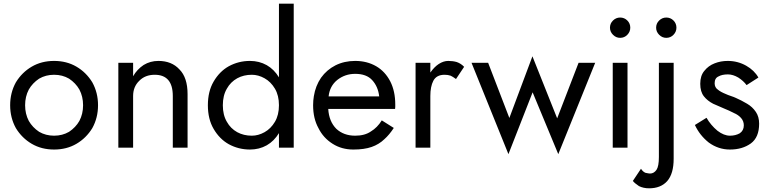

<svg xmlns="http://www.w3.org/2000/svg" viewBox="-20 -800 4162 1040"><path d="M66 -354Q99 -408 152 -439Q205 -470 273 -470Q341 -470 394 -439Q447 -408 480 -354Q511 -298 511 -230Q511 -162 480 -106Q447 -52 394 -21Q341 10 273 10Q205 10 152 -21Q99 -52 66 -106Q35 -162 35 -230Q35 -298 66 -354ZM136 -145Q156 -110 192 -86Q228 -65 273 -65Q318 -65 354 -86Q390 -110 410 -145Q430 -183 430 -230Q430 -277 410 -315Q390 -350 354 -374Q318 -395 273 -395Q228 -395 192 -374Q156 -350 136 -315Q116 -277 116 -230Q116 -183 136 -145Z M916 -280Q916 -395 818 -395Q766 -395 734 -362Q701 -330 701 -280V0H621V-460H701V-387Q722 -424 758 -448Q794 -470 838 -470Q910 -470 952 -424Q996 -380 996 -290V0H916Z M1137 -358Q1169 -413 1219 -441Q1272 -470 1334 -470Q1384 -470 1425 -447Q1465 -424 1491 -381V-780H1571V0H1491V-79Q1465 -36 1425 -13Q1384 10 1334 10Q1272 10 1219 -19Q1169 -47 1137 -102Q1106 -155 1106 -230Q1106 -305 1137 -358ZM1209 -140Q1229 -104 1265 -84Q1300 -65 1344 -65Q1379 -65 1413 -84Q1447 -103 1469 -140Q1491 -177 1491 -230Q1491 -283 1469 -320Q1447 -357 1413 -376Q1379 -395 1344 -395Q1300 -395 1265 -376Q1229 -356 1209 -320Q1187 -283 1187 -230Q1187 -177 1209 -140Z M2034 -278Q2028 -331 1996 -366Q1965 -400 1904 -400Q1849 -400 1807 -367Q1766 -334 1760 -278ZM1758 -210Q1762 -142 1802 -102Q1842 -65 1904 -65Q1956 -65 1989 -88Q2024 -109 2048 -148L2113 -107Q2089 -70 2062 -46Q2033 -18 1993 -4Q1953 10 1894 10Q1831 10 1782 -21Q1731 -53 1705 -106Q1676 -158 1676 -230Q1676 -247 1677 -255L1680 -279Q1689 -335 1719 -379Q1750 -422 1797 -446Q1845 -470 1904 -470Q1968 -470 2018 -441Q2066 -413 2094 -359Q2121 -306 2121 -234V-222Q2121 -214 2120 -210Z M2450 -372Q2432 -385 2421 -390Q2406 -395 2388 -395Q2344 -395 2327 -362Q2311 -331 2311 -280V0H2231V-460H2311V-407Q2332 -437 2356 -453Q2382 -470 2408 -470Q2433 -470 2454 -464Q2477 -456 2494 -438Z M2534 -460H2624L2739 -161L2864 -495L2998 -159L3114 -460H3204L3004 35L2865 -300L2734 35Z M3284 -650Q3284 -628 3300.5 -611.5Q3317 -595 3339 -595Q3362 -595 3378 -611.5Q3394 -628 3394 -650Q3394 -673 3378 -689Q3362 -705 3339 -705Q3317 -705 3300.5 -689Q3284 -673 3284 -650ZM3299 -460H3379V0H3299Z M3534 -650Q3534 -628 3550.5 -611.5Q3567 -595 3589 -595Q3612 -595 3628 -611.5Q3644 -628 3644 -650Q3644 -673 3628 -689Q3612 -705 3589 -705Q3567 -705 3550.5 -689Q3534 -673 3534 -650ZM3452 114Q3462 130 3476 136Q3494 140 3501 140Q3522 140 3536 120Q3549 101 3549 50V-460H3629V60Q3629 141 3594 181Q3559 220 3496 220Q3465 220 3441 208Q3417 192 3408 180Z M3807 -162Q3830 -122 3866 -92Q3901 -65 3934 -65Q3964 -65 3987 -78Q4009 -93 4009 -121Q4009 -144 3994 -161Q3979 -178 3955 -188Q3928 -202 3905 -211Q3863 -229 3843 -238Q3812 -254 3793 -278Q3773 -303 3773 -346Q3773 -390 3795 -416Q3817 -444 3851 -457Q3884 -470 3922 -470Q3976 -470 4022 -444Q4066 -419 4088 -380L4024 -339Q4007 -362 3979 -380Q3950 -397 3923 -397Q3891 -397 3872 -386Q3851 -377 3851 -349Q3851 -326 3869 -314Q3883 -302 3913 -290Q3921 -286 3939 -280Q3957 -274 3965 -270Q3995 -257 4027 -238Q4056 -221 4074 -194Q4092 -168 4092 -130Q4092 -56 4047 -23Q4001 10 3934 10Q3871 10 3819 -28Q3770 -67 3744 -123Z"/></svg>

Font: jost-mod-400
Style: Regular
Weight: 400
Version: Version 3.200; ttfautohint (v0.97) -l 8 -r 50 -G 200 -x 14 -